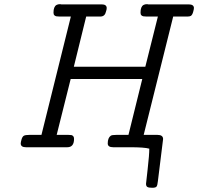

<svg xmlns="http://www.w3.org/2000/svg" viewBox="-20 -704 947 918"><path d="M79.1 -18.1Q79.1 -23.9 83 -37.4Q86.9 -50.8 94 -54.9Q101.1 -59.1 121.1 -59.1H178.2L318.8 -625H263.2Q254.4 -625 249.3 -626Q244.1 -627 240 -630.9Q235.8 -634.8 235.8 -644Q235.8 -671.9 250 -680.2Q256.8 -684.1 267.1 -684.1Q268.1 -684.1 270 -683.6Q272 -683.1 272.9 -683.1H465.8Q489.7 -683.1 490.2 -666Q490.2 -658.2 486.8 -648.9Q481.9 -626 461.9 -625H392.1L333 -384.8H674.8L734.9 -625H679.2Q670.4 -625 665.3 -626Q660.2 -627 656 -630.9Q651.9 -634.8 651.9 -644Q651.9 -671.9 666 -680.2Q672.9 -684.1 683.1 -684.1Q684.1 -684.1 686 -683.6Q688 -683.1 689 -683.1H881.8Q906.7 -683.1 907.2 -666Q907.2 -659.2 903.1 -645.5Q898.9 -631.8 892.1 -627.9Q886.2 -625 877.9 -625H808.1L667 -59.1H732.9Q759.8 -59.1 759.8 -39.1Q759.8 -38.1 734.9 162.1Q732.9 182.1 728.5 188Q724.1 193.8 708 193.8Q690.9 193.8 684.6 189.9Q678.2 186 678.2 174.8Q678.2 172.9 686 104.5Q693.8 36.1 693.8 6.8Q669.9 0 602.1 0H521Q495.1 0 495.1 -18.1Q495.1 -44.9 509.8 -55.2Q515.6 -59.1 537.1 -59.1H594.2L660.2 -326.2H317.9L251 -59.1H307.1Q316.9 -59.1 321.5 -58.1Q326.2 -57.1 330.1 -53Q334 -48.8 334 -40Q334 0 301.8 0H104Q79.1 0 79.1 -18.1Z"/></svg>

Font: CMU Concrete
Style: Italic
Weight: 500
Italic angle: -14.04°
Version: Version 0.7.0